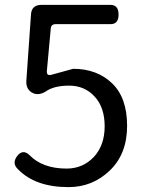

<svg xmlns="http://www.w3.org/2000/svg" viewBox="-20 -754 595 787"><path d="M261 13Q125 13 54 -60Q28 -84 50 -114Q73 -144 100 -119Q154 -63 253 -63Q319 -63 364 -110Q409 -158 409 -236Q409 -314 368 -358Q327 -403 263 -403Q200 -403 166 -378Q135 -360 110 -375Q86 -390 88 -423L107 -694Q109 -734 150 -734H433Q466 -734 466 -694Q466 -655 433 -655H208Q189 -655 188 -636L172 -462Q171 -443 189 -447L280 -472Q377 -472 439 -413Q501 -354 501 -238Q501 -123 430 -55Q359 13 261 13Z"/></svg>

Font: Swei Gothic CJK TC Regular
Style: Regular
Weight: 400
Version: Version 2.129